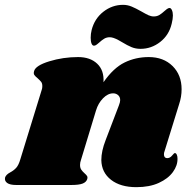

<svg xmlns="http://www.w3.org/2000/svg" viewBox="-61 -765 797 794"><path d="M619 -138Q617 -134 617 -126Q617 -119 620.5 -115Q624 -111 630 -111Q642 -111 650.5 -121.5Q659 -132 662 -132Q667 -132 670 -125.5Q673 -119 673 -110Q674 -81 654 -53.5Q634 -26 595.5 -8.5Q557 9 503 9Q437 9 398 -21.5Q359 -52 358 -103Q358 -140 376 -186L431 -330Q436 -343 436 -351Q436 -364 427.5 -371.5Q419 -379 407 -379Q385 -379 365 -358.5Q345 -338 336 -308L274 -104Q270 -93 270 -83Q270 -71 275 -63.5Q280 -56 289 -48Q296 -42 299 -37Q302 -32 300 -25Q296 -12 281 -6Q266 0 234 0H6Q-20 0 -31.5 -8.5Q-43 -17 -40 -31Q-36 -43 -19 -52Q-4 -60 6 -71Q16 -82 23 -106L112 -395Q114 -400 114 -409Q114 -420 109.5 -426Q105 -432 95 -441Q85 -449 81 -455Q77 -461 80 -471Q86 -494 143 -511.5Q200 -529 262 -529Q312 -529 341 -501.5Q370 -474 367 -425Q408 -484 454 -506.5Q500 -529 554 -529Q615 -529 652.5 -492Q690 -455 690 -396Q690 -365 680 -335ZM443 -591Q440 -593 429 -599Q418 -605 409 -608Q400 -611 393 -611Q380 -611 370 -605Q360 -599 348 -588Q346 -586 339.5 -581Q333 -576 328 -576Q321 -576 317.5 -585Q314 -594 314 -609Q314 -625 318 -641Q330 -688 366.5 -716.5Q403 -745 448 -745Q466 -745 483 -738Q500 -731 523 -718Q542 -707 553 -702Q564 -697 575 -697Q588 -697 598 -703Q608 -709 620 -720Q622 -722 628.5 -727Q635 -732 640 -732Q646 -732 650 -723Q654 -714 654 -701Q654 -687 649 -667Q638 -620 601.5 -591.5Q565 -563 520 -563Q500 -563 483 -570Q466 -577 443 -591Z"/></svg>

Font: Shrikhand
Style: Regular
Weight: 400
Italic angle: -14°
Designer: Jonny Pinhorn
Foundry: Jonny Pinhorn
Version: Version 1.001;PS 1.001;hotconv 1.0.88;makeotf.lib2.5.647800